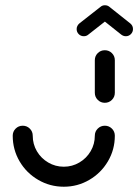

<svg xmlns="http://www.w3.org/2000/svg" viewBox="-20 -710 527 732"><path d="M379.6 -230.7Q395.6 -230.7 406.7 -219.6Q417.8 -208.5 417.8 -192.6Q417.8 -139.6 391.5 -95Q365.2 -50.4 320.6 -24.3Q275.9 1.9 223.3 1.9Q170.4 1.9 125.6 -24.3Q80.7 -50.4 54.6 -95Q28.5 -139.6 28.5 -192.6Q28.5 -208.5 39.6 -219.6Q50.7 -230.7 66.7 -230.7Q82.6 -230.7 93.7 -219.6Q104.8 -208.5 104.8 -192.6Q104.8 -160.4 120.7 -133.3Q136.7 -106.3 163.9 -90.4Q191.1 -74.4 223.3 -74.4Q255.2 -74.4 282.4 -90.4Q309.6 -106.3 325.6 -133.5Q341.5 -160.7 341.5 -192.6Q341.5 -208.5 352.6 -219.6Q363.7 -230.7 379.6 -230.7ZM379.6 -318.1Q363.7 -318.1 352.6 -329.3Q341.5 -340.4 341.5 -356.3V-480.4Q341.5 -496.3 352.6 -507.4Q363.7 -518.5 379.6 -518.5Q395.6 -518.5 406.7 -507.4Q417.8 -496.3 417.8 -480.4V-356.3Q417.8 -340.4 406.7 -329.3Q395.6 -318.1 379.6 -318.1ZM380 -690Q391.5 -690 399.4 -682Q407.4 -674.1 407.4 -662.6Q407.4 -656.3 404.6 -650.7Q401.9 -645.2 397 -641.1L316.7 -578.1Q309.6 -571.9 299.6 -571.9Q288.1 -571.9 280.2 -579.8Q272.2 -587.8 272.2 -599.3Q272.2 -605.6 275 -611.1Q277.8 -616.7 282.6 -620.7L363 -683.7Q370 -690 380 -690ZM397 -684.1 476.7 -620.7Q487 -612.2 487 -599.3Q487 -588.1 479.1 -580Q471.1 -571.9 459.6 -571.9Q450.4 -571.9 442.2 -578.1L363 -641.1Z"/></svg>

Font: 26F Galaxy Sans
Style: Bold
Weight: 700
Designer: C₂₉H₂₅N₃O₅
Version: Version 1.100